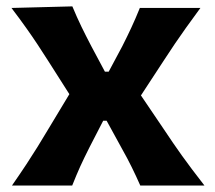

<svg xmlns="http://www.w3.org/2000/svg" viewBox="-20 -576 668 596"><path d="M17.1 0Q43.9 -38.6 62.5 -66.9Q81.1 -95.2 96.7 -120.4Q112.3 -145.5 129.4 -174.3L195.3 -283.7L130.4 -385.7Q112.8 -413.6 96.4 -438.2Q80.1 -462.9 61 -489.7Q42 -516.6 15.6 -551.3L204.6 -556.2Q218.8 -522 232.7 -493.4Q246.6 -464.8 263.2 -433.1L305.7 -353.5H317.4L359.4 -432.1Q375.5 -463.9 387.9 -490.7Q400.4 -517.6 414.1 -551.3H602.1Q575.7 -515.1 557.1 -489.3Q538.6 -463.4 522.9 -440.2Q507.3 -417 488.8 -388.7L417.5 -279.8L490.2 -172.4Q517.1 -131.8 544.4 -93.5Q571.8 -55.2 614.7 0H415.5Q401.9 -30.8 388.9 -57.1Q376 -83.5 358.4 -114.7L311 -201.2H300.3L257.8 -118.7Q241.2 -85.9 229.2 -59.6Q217.3 -33.2 204.1 0Z"/></svg>

Font: Pinar Bold
Style: Regular
Weight: 700
Designer: Amin Abedi
Version: Version 3.000